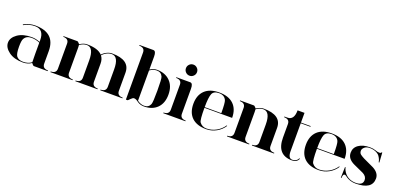

<svg xmlns="http://www.w3.org/2000/svg" viewBox="5 -1641 5231 2545"><g transform="rotate(20 2620.0 -368.5)"><path d="M410.2 -316.4Q354.5 -341.8 293 -341.8Q220.7 -341.8 191.4 -287.1Q175.8 -260.7 175.8 -175.8Q175.8 -72.3 201.2 -41Q231.4 -4.9 293 -4.9Q367.2 -4.9 412.1 -42Q410.2 -102.5 410.2 -158.2ZM644.5 0H449.2Q439.5 0 427.7 -15.6Q416 -31.2 414.1 -31.2Q364.3 4.9 293 4.9Q168.9 4.9 94.2 -50.8Q19.5 -106.4 19.5 -175.8Q19.5 -245.1 93.8 -298.3Q168 -351.6 293 -351.6Q353.5 -351.6 410.2 -327.1V-351.6Q410.2 -502.9 283.2 -502.9Q202.1 -502.9 127.9 -460.9L122.1 -469.7Q200.2 -512.7 283.2 -512.7Q566.4 -512.7 566.4 -253.9V-78.1Q566.4 -9.8 644.5 -9.8Z M917 -429.7V-78.1Q917 -9.8 995.1 -9.8V0H682.6V-9.8Q760.7 -9.8 760.7 -78.1V-429.7Q760.7 -498 682.6 -498V-507.8H877.9Q886.7 -507.8 898.9 -492.7Q911.1 -477.5 913.1 -477.5Q965.8 -512.7 1014.6 -512.7Q1168 -512.7 1229.5 -446.3Q1247.1 -464.8 1264.6 -477.5Q1317.4 -512.7 1366.2 -512.7Q1620.1 -512.7 1620.1 -332V-78.1Q1620.1 -9.8 1698.2 -9.8V0H1385.7V-9.8Q1463.9 -9.8 1463.9 -78.1V-322.3Q1463.9 -502.9 1366.2 -502.9Q1315.4 -502.9 1266.6 -466.8Q1247.1 -452.1 1236.3 -437.5Q1268.6 -396.5 1268.6 -332V-78.1Q1268.6 -9.8 1346.7 -9.8V0H1034.2V-9.8Q1112.3 -9.8 1112.3 -78.1V-322.3Q1112.3 -502.9 1014.6 -502.9Q963.9 -502.9 915 -466.8Q917 -449.2 917 -429.7Z M1903.3 -480.5Q1952.1 -512.7 2001 -512.7Q2116.2 -512.7 2185.5 -443.4Q2254.9 -375 2254.9 -253.9Q2254.9 -132.8 2186.5 -64.5Q2117.2 3.9 2001 3.9Q1946.3 3.9 1903.3 -28.3Q1871.1 -53.7 1842.8 -53.7Q1826.2 -53.7 1800.3 -26.9Q1774.4 0 1771.5 0H1747.1V-664.1Q1747.1 -732.4 1668.9 -732.4V-742.2H1864.3Q1903.3 -742.2 1903.3 -664.1ZM1903.3 -41Q1951.2 -5.9 2001 -5.9Q2064.5 -5.9 2086.9 -61.5Q2098.6 -92.8 2098.6 -253.9Q2098.6 -419.9 2086.9 -447.3Q2063.5 -502.9 2001 -502.9Q1951.2 -502.9 1903.3 -467.8V-174.8Z M2375.5 -608.9Q2352.5 -631.8 2352.5 -664.1Q2352.5 -696.3 2375.5 -719.2Q2398.4 -742.2 2430.7 -742.2Q2462.9 -742.2 2485.8 -719.2Q2508.8 -696.3 2508.8 -664.1Q2508.8 -631.8 2485.8 -608.9Q2462.9 -585.9 2430.7 -585.9Q2398.4 -585.9 2375.5 -608.9ZM2274.4 -507.8H2469.7Q2508.8 -507.8 2508.8 -429.7V-78.1Q2508.8 -9.8 2586.9 -9.8V0H2274.4V-9.8Q2352.5 -9.8 2352.5 -78.1V-429.7Q2352.5 -498 2274.4 -498Z M2879.9 4.9Q2748 4.9 2676.8 -62.5Q2606.4 -129.9 2606.4 -253.9Q2606.4 -377 2677.7 -445.3Q2749 -512.7 2879.9 -512.7Q3010.7 -512.7 3082 -445.3Q3153.3 -377 3153.3 -253.9H2762.7Q2762.7 -81.1 2782.2 -53.7Q2818.4 -4.9 2879.9 -4.9Q2953.1 -4.9 3017.6 -41Q3082 -77.1 3120.1 -135.7L3127.9 -130.9Q3088.9 -69.3 3022.5 -32.2Q2956.1 4.9 2879.9 4.9ZM2762.7 -263.7H2997.1Q2997.1 -412.1 2982.4 -443.4Q2955.1 -502.9 2879.9 -502.9Q2805.7 -502.9 2784.2 -453.1Q2762.7 -401.4 2762.7 -263.7Z M3407.2 -429.7V-78.1Q3407.2 -9.8 3485.4 -9.8V0H3172.9V-9.8Q3251 -9.8 3251 -78.1V-429.7Q3251 -498 3172.9 -498V-507.8H3368.2Q3377 -507.8 3389.2 -492.7Q3401.4 -477.5 3403.3 -477.5Q3456.1 -512.7 3504.9 -512.7Q3758.8 -512.7 3758.8 -332V-78.1Q3758.8 -9.8 3836.9 -9.8V0H3524.4V-9.8Q3602.5 -9.8 3602.5 -78.1V-322.3Q3602.5 -502.9 3504.9 -502.9Q3454.1 -502.9 3405.3 -466.8Q3407.2 -449.2 3407.2 -429.7Z M4032.2 -105Q4032.2 -4.9 4090.8 -4.9Q4151.4 -4.9 4174.8 -55.7L4183.6 -51.8Q4158.2 4.9 4090.8 4.9Q3876 4.9 3876 -239.3V-429.7Q3876 -498 3797.9 -498V-507.8H3840.8Q3934.6 -507.8 3934.6 -644.5H4032.2V-507.8H4168.9V-498Q4100.6 -498 4032.2 -498Q4032.2 -195.3 4032.2 -105Z M4466.8 4.9Q4335 4.9 4263.7 -62.5Q4193.4 -129.9 4193.4 -253.9Q4193.4 -377 4264.6 -445.3Q4335.9 -512.7 4466.8 -512.7Q4597.7 -512.7 4668.9 -445.3Q4740.2 -377 4740.2 -253.9H4349.6Q4349.6 -81.1 4369.1 -53.7Q4405.3 -4.9 4466.8 -4.9Q4540 -4.9 4604.5 -41Q4668.9 -77.1 4707 -135.7L4714.8 -130.9Q4675.8 -69.3 4609.4 -32.2Q4543 4.9 4466.8 4.9ZM4349.6 -263.7H4584Q4584 -412.1 4569.3 -443.4Q4542 -502.9 4466.8 -502.9Q4392.6 -502.9 4371.1 -453.1Q4349.6 -401.4 4349.6 -263.7Z M5170.9 -502.9H5180.7L5189.5 -365.2H5179.7Q5175.8 -401.9 5147 -444.3Q5129.9 -469.2 5092.8 -486.1Q5055.7 -502.9 5004.9 -502.9Q4959 -502.9 4932.1 -479Q4905.3 -455.1 4905.3 -428.7Q4905.3 -395.5 4927.7 -378.9Q4948.2 -363.3 4982.4 -345.7L5128.9 -277.3Q5220.7 -228.5 5220.7 -150.4Q5220.7 4.9 4986.3 4.9Q4949.7 4.9 4917 -4.9Q4872.1 -18.6 4836.9 -46.9Q4824.7 -56.6 4812.5 -56.6Q4788.1 -56.6 4788.1 -2H4778.3L4782.2 -152.3H4792Q4792 -137.7 4802.7 -115.2Q4833.5 -51.3 4895 -23.4Q4936 -4.9 4986.3 -4.9Q5085.9 -4.9 5085.9 -79.1Q5085.9 -131.8 5027.3 -162.1L4889.6 -224.6Q4838.9 -247.6 4812 -282.2Q4787.1 -314.9 4787.1 -358.4Q4787.1 -430.7 4847.2 -471.7Q4906.2 -512.7 5004.9 -512.7Q5051.8 -512.7 5085.4 -500Q5116.7 -487.8 5142.3 -487.8Q5168 -487.8 5170.9 -502.9Z"/></g></svg>

Font: spinweradBold
Style: Regular
Weight: 700
Width: 7
Version: Version 0.3 ; ttfautohint (v1.2) -l 8 -r 50 -G 200 -x 14 -D 